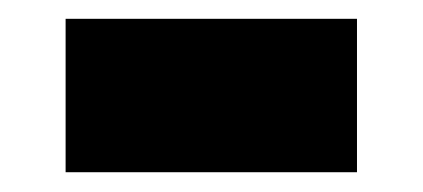

<svg xmlns="http://www.w3.org/2000/svg" viewBox="-20 -382 438 199"><path d="M48 -203.5V-362.5H350V-203.5Z"/></svg>

Font: Geologica Roman ExtraBold
Style: Regular
Weight: 800
Designer: Sindre Bremnes, Frode Helland
Foundry: Monokrom Skriftforlag AS
Version: Version 1.010;gftools[0.9.28]